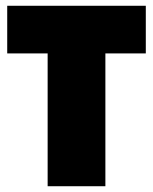

<svg xmlns="http://www.w3.org/2000/svg" viewBox="-20 -645 530 665"><path d="M345 0H145V-460H5V-625H485V-460H345Z"/></svg>

Font: Changa ExtraBold
Style: Regular
Weight: 800
Designer: Eduardo Rodriguez Tunni
Foundry: Eduardo Rodriguez Tunni
Version: Version 2.002; ttfautohint (v1.5) -l 8 -r 50 -G 220 -x 14 -H